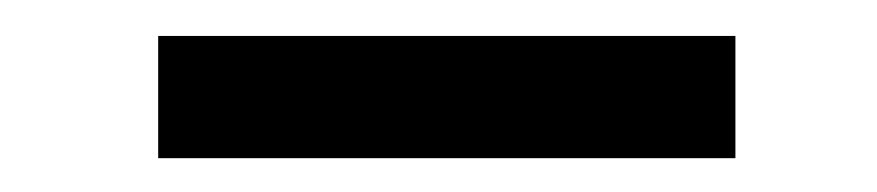

<svg xmlns="http://www.w3.org/2000/svg" viewBox="-20 -726 498 109"><path d="M397.5 -705.6V-636.2H69.8V-705.6Z"/></svg>

Font: Vazirmatn RD FD
Style: Regular
Weight: 400
Designer: Saber Rastikerdar
Foundry: Saber Rastikerdar
Version: Version 33.003